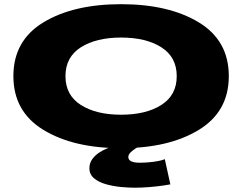

<svg xmlns="http://www.w3.org/2000/svg" viewBox="-20 -701 1164 918"><path d="M559 7.5Q331 7.5 187.5 -80Q44 -167.5 44 -337.2Q44 -507 187.5 -594Q331 -681 559 -681Q787 -681 930.5 -594Q1074 -507 1074 -337Q1074 -167.5 930.5 -80Q787 7.5 559 7.5ZM559 -152.5Q678 -152.5 751.5 -199.2Q825 -246 825 -337Q825 -428 751.5 -474.8Q678 -521.5 559 -521.5Q440 -521.5 366.5 -474.8Q293 -428 293 -337Q293 -246 366.5 -199.2Q440 -152.5 559 -152.5ZM624.5 196.5Q595 196.5 558 193Q521 189.5 486.5 179.8Q452 170 429.8 151.5Q407.5 133 407.5 103.5Q407.5 78.5 421.2 59.8Q435 41 454.8 28.2Q474.5 15.5 492.5 8.5Q510.5 1.5 519 0H644.5Q639 2 626.8 9.8Q614.5 17.5 604 28Q593.5 38.5 593.5 49.5Q593.5 77 648 77Q667.5 77 691.2 75Q715 73 736 69Q757 65 768 60L794.5 180.5Q788 182 761 186Q734 190 697.2 193.2Q660.5 196.5 624.5 196.5Z"/></svg>

Font: Anybody UltraExpanded ExtraBold
Style: Regular
Weight: 800
Width: 9
Designer: Tyler Finck
Foundry: Etcetera Type Company
Version: Version 1.010; ttfautohint (v1.8.3) -l 8 -r 50 -G 200 -x 14 